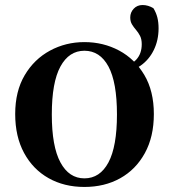

<svg xmlns="http://www.w3.org/2000/svg" viewBox="-20 -717 663 753"><path d="M311 16.2Q231.7 16.2 170.5 -18.3Q109.3 -52.8 74.5 -117Q39.6 -181.2 39.6 -269.8Q39.6 -359.1 76.8 -422Q114 -484.9 175.9 -518.4Q237.8 -551.9 311 -551.9Q385.1 -551.9 447.1 -518.8Q509 -485.6 546.2 -422.7Q583.4 -359.8 583.4 -269.8Q583.4 -180.5 548 -116.3Q512.6 -52 451.4 -17.9Q390.2 16.2 311 16.2ZM311 -17.5Q372 -17.5 405.4 -80.1Q438.7 -142.6 438.7 -268.1Q438.7 -394.2 405.4 -456.1Q372 -518 311 -518Q250.7 -518 217 -456.1Q183.2 -394.2 183.2 -268.1Q183.2 -142.6 217 -80.1Q250.7 -17.5 311 -17.5ZM452.4 -432.3V-454.8Q493.5 -460.3 514.7 -483.5Q535.9 -506.7 535.9 -543.6Q535.9 -563.4 529.2 -576.4Q522.5 -589.4 513.4 -599.9Q504.2 -610.4 497.5 -621.6Q490.8 -632.8 490.8 -648.6Q490.8 -668.4 504.4 -682.8Q518.1 -697.3 539.1 -697.3Q560.8 -697.3 581.6 -684.9Q592.3 -667.5 597.1 -648.6Q601.9 -629.7 601.9 -605.9Q601.9 -559 583.1 -520.7Q564.4 -482.5 531.1 -459.4Q497.9 -436.3 452.4 -432.3Z"/></svg>

Font: Noto Serif KR ExtraLight
Style: Regular
Weight: 200
Designer: Ryoko NISHIZUKA 西塚涼子 (kana & ideographs); Frank Grießhammer (Latin, Greek & Cyrillic); Wenlong ZHANG 张文龙 (bopomofo); San
Foundry: Adobe
Version: Version 2.002-H1;hotconv 1.1.0;makeotfexe 2.6.0